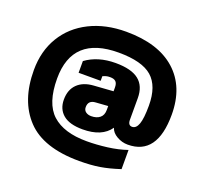

<svg xmlns="http://www.w3.org/2000/svg" viewBox="-130 -802 1124 1063"><g transform="rotate(20 432.0 -271.0)"><path d="M31 -278Q31 -390 82 -474.5Q133 -559 226 -605.5Q319 -652 440 -652Q629 -652 731 -561Q833 -470 833 -306Q833 -67 660 -67Q626 -67 595.5 -84.5Q565 -102 557 -129Q510 -61 396 -61Q319 -61 281 -93Q243 -125 243 -181Q243 -239 277 -272.5Q311 -306 372 -310L486 -318V-340Q486 -364 475.5 -374.5Q465 -385 442 -385Q428 -385 419 -382.5Q410 -380 399 -375V-348H269V-417Q340 -469 444 -469Q537 -469 581 -434Q625 -399 625 -328V-201Q625 -168 649 -168Q673 -168 685 -201.5Q697 -235 697 -310Q697 -425 637.5 -477Q578 -529 440 -529Q168 -529 168 -278Q168 -132 236.5 -69.5Q305 -7 440 -7Q498 -7 560.5 -15Q623 -23 675 -41V72Q611 93 559 101.5Q507 110 439 110Q227 110 129 6.5Q31 -97 31 -278ZM486 -208V-231L415 -226Q371 -224 371 -183Q371 -165 384 -155.5Q397 -146 416 -146Q448 -146 467 -161.5Q486 -177 486 -208Z"/></g></svg>

Font: Pridi SemiBold
Style: Regular
Weight: 600
Designer: Katatrad Team
Foundry: CadsonDemak
Version: Version 1.001